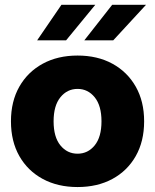

<svg xmlns="http://www.w3.org/2000/svg" viewBox="-20 -755 636 787"><path d="M297.9 11.7Q216.8 11.7 155.3 -21.5Q93.8 -54.7 59.3 -115.2Q24.9 -175.8 24.9 -257.8Q24.9 -339.4 59.3 -399.9Q93.8 -460.4 155.3 -493.9Q216.8 -527.3 297.9 -527.3Q379.4 -527.3 440.7 -493.9Q502 -460.4 536.4 -399.9Q570.8 -339.4 570.8 -257.8Q570.8 -175.8 536.4 -115.2Q502 -54.7 440.7 -21.5Q379.4 11.7 297.9 11.7ZM297.9 -125Q340.3 -125 368.2 -159.2Q396 -193.4 396 -257.8Q396 -321.8 368.2 -356.2Q340.3 -390.6 297.9 -390.6Q255.4 -390.6 227.5 -356.2Q199.7 -321.8 199.7 -257.8Q199.7 -193.4 227.5 -159.2Q255.4 -125 297.9 -125ZM325.7 -589.8 439.9 -735.4H578.6L444.3 -589.8ZM132.3 -589.8 231.9 -735.4H370.6L251 -589.8Z"/></svg>

Font: Inter Display Extra Bold
Style: Regular
Weight: 800
Designer: Rasmus Andersson
Foundry: rsms
Version: Version 4.000;git-4fc901f